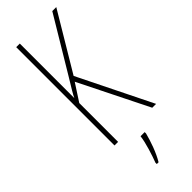

<svg xmlns="http://www.w3.org/2000/svg" viewBox="-303 -740 986 986"><g transform="rotate(-45 190.0 -246.5)"><path d="M380 0 182 -401 369 -714H340L160 -414C132 -368 112 -336 104 -318V-714H78V0H104V-282L165 -376L352 0ZM236 71V61H206C202 101 178 175 164 211V221H177C204 176 224 117 236 71Z"/></g></svg>

Font: Noto Sans Kannada ExtraCondensed Thin
Style: Regular
Weight: 100
Width: 2
Designer: Jelle Bosma - Monotype Design Team
Foundry: Monotype Imaging Inc.
Version: Version 2.005